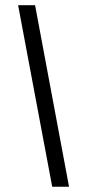

<svg xmlns="http://www.w3.org/2000/svg" viewBox="-20 -710 336 740"><path d="M49.8 -689.9H115.2L246.1 9.8H181.2Z"/></svg>

Font: D-DIN Condensed
Style: Regular
Weight: 400
Width: 3
Designer: Charles Nix
Foundry: Datto Inc.
Version: Version 1.00